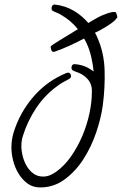

<svg xmlns="http://www.w3.org/2000/svg" viewBox="-20 -779 537 846"><path d="M496.1 -701.2Q486.3 -687.5 468.8 -675.3Q451.2 -663.1 437.5 -655.3Q427.7 -649.4 418.5 -644.5Q409.2 -639.6 398.4 -634.8Q404.3 -625 408.2 -615.2Q438.5 -547.9 440.9 -470.2Q443.4 -392.6 432.6 -312.5Q424.8 -256.8 403.3 -193.8Q381.8 -130.9 347.2 -77.1Q312.5 -23.4 264.6 11.7Q216.8 46.9 157.2 46.9Q125 46.9 101.6 29.8Q78.1 12.7 62 -13.7Q45.9 -40 38.1 -70.8Q30.3 -101.6 30.3 -128.9Q30.3 -161.1 39.1 -192.4Q66.4 -282.2 127 -352.5Q187.5 -422.9 274.4 -458Q276.4 -459 279.3 -459Q286.1 -459 289.6 -454.1Q293 -449.2 293 -443.4Q293 -436.5 285.2 -431.6Q271.5 -423.8 257.8 -416.5Q244.1 -409.2 230.5 -398.4Q176.8 -359.4 138.7 -301.8Q100.6 -244.1 81.1 -180.7Q74.2 -160.2 74.2 -134.8Q74.2 -114.3 80.1 -90.8Q85.9 -67.4 97.7 -47.4Q109.4 -27.3 127.4 -14.2Q145.5 -1 169.9 -1Q185.5 -1 199.7 -6.8Q213.9 -12.7 226.6 -21.5Q263.7 -47.9 293 -89.8Q322.3 -131.8 342.8 -180.2Q363.3 -228.5 374 -278.8Q384.8 -329.1 384.8 -374V-385.7Q382.8 -411.1 367.7 -428.7Q352.5 -446.3 330.1 -457Q323.2 -460 316.9 -461.9Q310.5 -463.9 304.7 -466.8Q294.9 -470.7 294.9 -480.5Q294.9 -487.3 298.8 -492.2Q302.7 -497.1 309.6 -496.1H310.5Q355.5 -493.2 392.6 -463.9Q389.6 -495.1 382.3 -526.9Q375 -558.6 362.3 -586.9Q359.4 -592.8 356.4 -598.6Q353.5 -604.5 350.6 -609.4Q319.3 -592.8 286.1 -577.6Q252.9 -562.5 219.7 -550.8Q213.9 -549.8 209 -552.7Q207 -554.7 204.6 -564Q202.1 -573.2 204.1 -575.2Q205.1 -577.1 216.3 -584.5Q227.5 -591.8 244.1 -602.1Q260.7 -612.3 281.7 -625Q302.7 -637.7 323.2 -650.4Q292 -689.5 247.1 -714.8Q239.3 -719.7 231 -722.7Q222.7 -725.6 213.9 -730.5Q209 -732.4 208 -736.3Q206.1 -741.2 208 -748.5Q210 -755.9 215.8 -757.8Q219.7 -759.8 221.7 -758.8Q266.6 -753.9 303.7 -732.4Q340.8 -710.9 369.1 -677.7Q383.8 -686.5 395 -692.9Q406.2 -699.2 411.1 -702.1Q416 -705.1 427.2 -710Q438.5 -714.8 450.7 -719.2Q462.9 -723.6 474.1 -725.6Q485.4 -727.5 490.2 -724.6Q492.2 -722.7 495.1 -712.9Q498 -703.1 496.1 -701.2Z"/></svg>

Font: Calligraffitti
Style: Regular
Weight: 400
Designer: Dathan Boardman
Foundry: Open Window
Version: Version 1.002